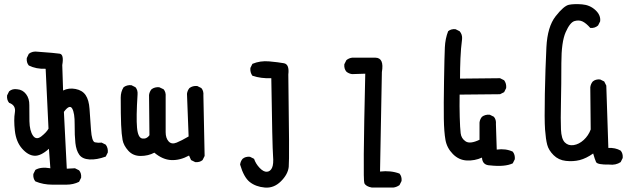

<svg xmlns="http://www.w3.org/2000/svg" viewBox="-20 -760 3040 914"><path d="M229.5 119.1Q185.5 119.1 148.4 103.5Q136.7 89.8 138.7 68.4L148.4 48.8Q173.8 33.2 219.7 41L212.9 -51.8Q173.8 -16.6 143.6 -18.6Q113.3 -20.5 85 -52.7Q56.6 -85 50.8 -137.7Q44.9 -190.4 50.8 -224.6Q56.6 -258.8 23.4 -270.5Q11.7 -284.2 13.7 -305.7L23.4 -325.2Q39.1 -338.9 62.5 -335Q87.9 -333 104 -312Q120.1 -291 119.6 -259.3Q119.1 -227.5 120.1 -182.6Q121.1 -137.7 136.7 -114.7Q152.3 -91.8 176.8 -110.8Q201.2 -129.9 210.9 -147.5L197.3 -432.6Q152.3 -430.7 117.2 -448.2Q105.5 -461.9 107.4 -483.4L117.2 -503.9Q134.8 -517.6 160.2 -513.7Q243.2 -507.8 264.2 -504.4Q285.2 -501 276.4 -450.2L280.3 -329.1Q307.6 -342.8 339.8 -336.4Q372.1 -330.1 387.7 -307.1Q403.3 -284.2 406.2 -241.7Q409.2 -199.2 413.1 -142.6Q417 -85.9 432.1 -82.5Q447.3 -79.1 463.9 -81.1L483.4 -71.3Q495.1 -55.7 493.2 -34.2L483.4 -14.6Q440.4 1 406.2 -1Q372.1 -2.9 357.4 -23.4Q342.8 -43.9 338.9 -79.1Q335 -114.3 335.4 -168Q335.9 -221.7 323.7 -243.2Q311.5 -264.6 284.2 -227.5L297.9 43L336.9 41L356.4 50.8Q368.2 64.5 366.2 85.9L356.4 105.5Q329.1 119.1 295.9 119.1Q262.7 119.1 229.5 119.1Z M909.2 11.7 889.6 2 879.9 -19.5Q836.9 3.9 795.4 2Q753.9 0 714.8 -33.2Q685.5 -17.6 649.4 -17.6Q613.3 -17.6 590.8 -42.5Q568.4 -67.4 563.5 -93.8Q558.6 -120.1 556.6 -166Q554.7 -211.9 554.7 -295.9Q554.7 -323.2 568.4 -344.7Q584 -356.4 605.5 -354.5L625 -344.7Q636.7 -331.1 634.8 -309.6Q627.9 -201.2 632.3 -152.3Q636.7 -103.5 657.7 -100.6Q678.7 -97.7 691.4 -116.2L689.5 -307.6Q691.4 -323.2 701.2 -335Q716.8 -346.7 738.3 -344.7L758.8 -335Q770.5 -321.3 768.6 -299.8Q768.6 -159.2 768.6 -130.9Q768.6 -102.5 782.7 -86.9Q796.9 -71.3 820.8 -81.1Q844.7 -90.8 877.9 -110.4L870.1 -313.5Q872.1 -329.1 881.8 -340.8Q897.5 -352.5 918.9 -350.6L938.5 -340.8Q950.2 -327.1 948.2 -305.7L954.1 -17.6L944.3 2Q930.7 13.7 909.2 11.7Z M1240.2 132.8Q1197.3 128.9 1168.9 106.4Q1140.6 84 1123 23.4Q1125 7.8 1134.8 -3.9Q1148.4 -15.6 1169.9 -13.7L1189.5 -3.9Q1197.3 19.5 1215.8 39.1Q1234.4 58.6 1250.5 57.6Q1266.6 56.6 1274.9 39.1Q1283.2 21.5 1279.8 -18.6Q1276.4 -58.6 1271.5 -387.7Q1222.7 -385.7 1181.6 -399.4Q1169.9 -415 1171.9 -436.5L1181.6 -456.1Q1218.8 -471.7 1261.7 -467.8Q1304.7 -463.9 1331.5 -459Q1358.4 -454.1 1352.5 -405.3Q1358.4 -2 1354.5 34.2Q1350.6 70.3 1316.9 103.5Q1283.2 136.7 1240.2 132.8Z M1750 132.8Q1721.7 127.9 1714.4 111.8Q1707 95.7 1718.8 -409.2L1656.2 -407.2Q1640.6 -409.2 1628.9 -418.9Q1617.2 -432.6 1619.1 -454.1L1628.9 -473.6Q1640.6 -483.4 1656.2 -485.4H1767.6Q1809.6 -484.4 1797.9 -417L1789.1 56.6Q1840.8 50.8 1881.8 66.4Q1893.6 80.1 1891.6 101.6L1881.8 121.1Q1868.2 130.9 1852.5 132.8Z M2312.5 27.3Q2276.4 26.4 2274.4 -9.8Q2239.3 5.9 2201.7 3.9Q2164.1 2 2135.7 -26.9Q2107.4 -55.7 2100.6 -93.8Q2093.8 -131.8 2092.8 -195.3Q2091.8 -258.8 2093.8 -376Q2095.7 -493.2 2097.7 -534.7Q2099.6 -576.2 2113.3 -611.3Q2127 -623 2148.4 -621.1L2168 -611.3Q2181.6 -595.7 2179.7 -574.2Q2173.8 -529.3 2171.9 -481.9Q2169.9 -434.6 2169.9 -385.7L2360.4 -387.7L2379.9 -377.9Q2391.6 -362.3 2389.6 -340.8L2379.9 -321.3L2360.4 -311.5L2168 -309.6Q2167 -253.9 2168.5 -202.6Q2169.9 -151.4 2172.9 -126Q2175.8 -100.6 2196.8 -86.9Q2217.8 -73.2 2262.7 -94.7V-176.8Q2264.6 -192.4 2274.4 -204.1Q2290 -215.8 2311.5 -213.9L2331.1 -204.1Q2342.8 -190.4 2340.8 -168.9L2344.7 -47.9Q2387.7 -53.7 2420.9 -38.1Q2432.6 -23.4 2430.7 -2L2420.9 17.6Q2383.8 35.2 2312.5 27.3Z M2879.9 23.4Q2823.2 24.4 2817.4 11.2Q2811.5 -2 2803.7 -29.3Q2770.5 -5.9 2739.7 2Q2709 9.8 2673.8 5.9Q2638.7 2 2615.2 -21.5Q2591.8 -44.9 2585 -70.8Q2578.1 -96.7 2574.7 -143.1Q2571.3 -189.5 2573.7 -313Q2576.2 -436.5 2581.1 -534.7Q2585.9 -632.8 2625 -682.6Q2664.1 -732.4 2688.5 -737.3Q2712.9 -742.2 2750.5 -739.3Q2788.1 -736.3 2814.5 -711.9Q2840.8 -687.5 2836.9 -658.2L2827.1 -638.7Q2811.5 -625 2790 -627Q2770.5 -649.4 2753.4 -657.7Q2736.3 -666 2714.8 -659.7Q2693.4 -653.3 2672.9 -606.9Q2652.3 -560.5 2652.3 -459.5Q2652.3 -358.4 2650.4 -273.9Q2648.4 -189.5 2650.4 -144Q2652.3 -98.6 2668.9 -82Q2685.5 -65.4 2710.9 -69.3Q2736.3 -73.2 2758.8 -93.8Q2781.2 -114.3 2792 -143.6L2790 -344.7Q2792 -360.4 2801.8 -372.1Q2815.4 -383.8 2836.9 -381.8L2856.4 -372.1L2866.2 -352.5L2876 -55.7Q2909.2 -57.6 2934.6 -43Q2946.3 -29.3 2944.3 -7.8L2934.6 11.7Q2911.1 27.3 2879.9 23.4Z"/></svg>

Font: JasonHandwriting1
Style: Regular
Weight: 400
Version: Version 1.48.20